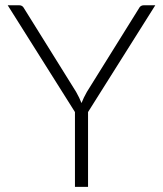

<svg xmlns="http://www.w3.org/2000/svg" viewBox="-20 -728 635 748"><path d="M323 -291.5V0H272V-291.5L10 -707.5H55Q62 -707.5 66.5 -704.2Q71 -701 74 -695L276.5 -370Q283 -358.5 288.2 -347.8Q293.5 -337 297.5 -326.5Q301.5 -337 306.8 -347.8Q312 -358.5 318.5 -370L521 -695Q523.5 -700.5 528.2 -704Q533 -707.5 540 -707.5H585Z"/></svg>

Font: Lato Light
Style: Regular
Weight: 300
Designer: Lukasz Dziedzic
Foundry: tyPoland Lukasz Dziedzic
Version: Version 2.007; 2014-02-27